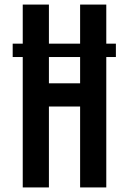

<svg xmlns="http://www.w3.org/2000/svg" viewBox="-20 -820 562 840"><path d="M35.5 -629H487V-570.5H35.5ZM79.5 0V-800H194V-455.5H330.5V-800H445V0H330.5V-354H194V0Z"/></svg>

Font: Big Shoulders Text Thin
Style: Bold
Weight: 700
Version: Version 2.002